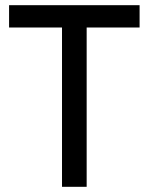

<svg xmlns="http://www.w3.org/2000/svg" viewBox="-20 -720 573 740"><path d="M219 -614H15V-700H518V-614H314V0H219Z"/></svg>

Font: Cabin
Style: Regular
Weight: 400
Designer: Pablo Impallari
Foundry: Pablo Impallari. http://www.impallari.com Igino Marini. http://www.ikern.com
Version: Version 2.200